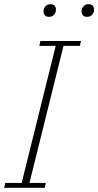

<svg xmlns="http://www.w3.org/2000/svg" viewBox="-27 -893 467 913"><path d="M-2 -23H76L238 -675H160L165 -698H358L353 -675H275L113 -23H191L186 0H-7ZM206 -813Q192 -813 186 -820.5Q180 -828 180 -838Q180 -842 180.5 -845.5Q181 -849 183 -854Q187 -862 194 -867.5Q201 -873 213 -873Q227 -873 233 -865.5Q239 -858 239 -848Q239 -844 238.5 -840.5Q238 -837 236 -832Q232 -824 225 -818.5Q218 -813 206 -813ZM387 -813Q373 -813 367 -820.5Q361 -828 361 -838Q361 -842 361.5 -845.5Q362 -849 364 -854Q368 -862 375 -867.5Q382 -873 394 -873Q408 -873 414 -865.5Q420 -858 420 -848Q420 -844 419.5 -840.5Q419 -837 417 -832Q413 -824 406 -818.5Q399 -813 387 -813Z"/></svg>

Font: IBM Plex Serif ExtLt
Style: Italic
Weight: 200
Italic angle: -14°
Designer: Mike Abbink, Paul van der Laan, Pieter van Rosmalen
Foundry: Bold Monday
Version: Version 3.001